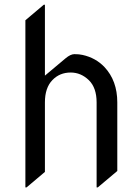

<svg xmlns="http://www.w3.org/2000/svg" viewBox="-20 -777 587 816"><path d="M87.9 19.5V-690.9L166 -756.8H170.9V-455.6L258.8 -529.3Q279.8 -546.9 296.4 -546.9Q316.9 -546.9 331.1 -543.5Q386.7 -531.2 423.8 -492.2Q478.5 -434.1 478.5 -341.8V-50.3L395.5 19.5H390.6V-341.8Q390.6 -403.8 357.9 -436Q324.2 -468.8 280.3 -468.8Q233.4 -468.8 202.6 -436.5Q170.9 -403.8 170.9 -341.8V-46.4L92.8 19.5Z"/></svg>

Font: Gothica
Style: Book
Weight: 400
Designer: Wojciech Kalinowski "wmk69" (wmk69@o2.pl)
Foundry: Wojciech Kalinowski "wmk69" (wmk69@o2.pl)
Version: Version 2.1.0; 2021-05-14